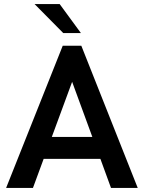

<svg xmlns="http://www.w3.org/2000/svg" viewBox="-20 -921 706 941"><path d="M655 0H524L472 -142.5H194L141.5 0H10L287.5 -697H378.5ZM432.5 -250 333.5 -520 234 -250ZM376.5 -759H290L149.5 -901H272.5Z"/></svg>

Font: Acari Sans Neue
Style: Bold
Weight: 700
Designer: Alfredo Marco Pradil (font), Cristiano Sobral (main changes)
Foundry: Hanken Design Co. (font), Cristiano Sobral (main changes)
Version: Version 2.459;March 19, 2022;FontCreator 14.0.0.2808 64-bit;